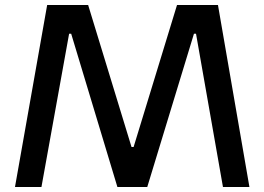

<svg xmlns="http://www.w3.org/2000/svg" viewBox="-20 -749 1059 769"><path d="M40 0 168.9 -729H333L506.8 -160.2H515.1L689 -729H853L979 0H873L765.1 -613.8H756.8L569.8 0H450.2L265.1 -613.8H256.8L146 0Z"/></svg>

Font: Lumene Sans Medium
Style: Regular
Weight: 500
Designer: Deni Anggara
Version: Version 1.003;Glyphs 3.1.2 (3151)